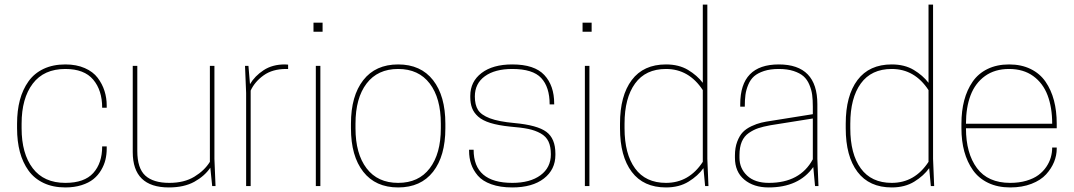

<svg xmlns="http://www.w3.org/2000/svg" viewBox="-20 -820 4731 846"><path d="M55.2 -274.9Q55.2 -332.5 67.6 -379.2Q80.1 -425.8 105.5 -461.4Q130.9 -497.1 172.1 -516.6Q213.4 -536.1 268.1 -536.1Q316.9 -536.1 353.5 -520Q390.1 -503.9 410.4 -477.1Q430.7 -450.2 440.4 -419.4Q450.2 -388.7 450.2 -355V-345.2H430.2Q430.2 -422.4 390.6 -469.2Q351.1 -516.1 268.1 -516.1Q173.3 -516.1 124.3 -451.4Q75.2 -386.7 75.2 -274.9V-254.9Q75.2 -143.1 124.3 -78.6Q173.3 -14.2 268.1 -14.2Q351.6 -14.2 390.9 -57.6Q430.2 -101.1 430.2 -174.8H450.2V-165Q450.2 -139.6 444.6 -116.2Q439 -92.8 425.5 -70.1Q412.1 -47.4 391.6 -30.8Q371.1 -14.2 339.4 -4.2Q307.6 5.9 268.1 5.9Q213.4 5.9 172.1 -13.7Q130.9 -33.2 105.5 -68.6Q80.1 -104 67.6 -150.6Q55.2 -197.3 55.2 -254.9Z M564.9 -529.8H585V-154.8Q585 -78.6 620.1 -46.4Q655.3 -14.2 726.1 -14.2Q791.5 -14.2 836.2 -41.3Q880.9 -68.4 904.8 -106.9V-529.8H924.8V-120.1L929.7 0H915L906.7 -81.1Q881.3 -43.9 836.2 -19Q791 5.9 724.1 5.9Q564.9 5.9 564.9 -149.9Z M1234.9 -536.1 1249.5 -535.2V-516.1H1240.7Q1180.7 -516.1 1141.6 -488Q1102.5 -460 1084.5 -420.9V0H1064.5V-410.2L1059.6 -529.8H1074.7L1081.5 -449.2Q1103 -485.4 1141.6 -510.7Q1180.2 -536.1 1234.9 -536.1Z M1371.6 0V-529.8H1391.6V0ZM1401.4 -720.2V-680.2H1361.3V-720.2Z M1526.4 -254.9V-274.9Q1526.4 -397.5 1580.6 -466.8Q1634.8 -536.1 1734.4 -536.1Q1834 -536.1 1888.2 -466.8Q1942.4 -397.5 1942.4 -274.9V-254.9Q1942.4 -132.3 1888.2 -63.2Q1834 5.9 1734.4 5.9Q1634.8 5.9 1580.6 -63.2Q1526.4 -132.3 1526.4 -254.9ZM1922.4 -254.9V-274.9Q1922.4 -387.7 1873.5 -451.9Q1824.7 -516.1 1734.4 -516.1Q1644 -516.1 1595.2 -451.9Q1546.4 -387.7 1546.4 -274.9V-254.9Q1546.4 -142.6 1595.2 -78.4Q1644 -14.2 1734.4 -14.2Q1824.7 -14.2 1873.5 -78.4Q1922.4 -142.6 1922.4 -254.9Z M2237.3 -14.2Q2315.9 -14.2 2361.6 -47.9Q2407.2 -81.5 2407.2 -140.1Q2407.2 -174.3 2396.7 -196.5Q2386.2 -218.8 2362.3 -232.2Q2338.4 -245.6 2307.4 -252Q2276.4 -258.3 2227.1 -262.2Q2175.3 -267.6 2140.6 -278.3Q2106 -289.1 2086.9 -306.2Q2067.9 -323.2 2060.1 -343.8Q2052.2 -364.3 2052.2 -392.1V-397.9Q2052.2 -460.4 2101.8 -498.3Q2151.4 -536.1 2237.3 -536.1Q2335 -536.1 2378.4 -489.5Q2421.9 -442.9 2421.9 -363.8V-359.9H2401.9Q2401.9 -436.5 2364.7 -476.3Q2327.6 -516.1 2237.3 -516.1Q2160.6 -516.1 2116.5 -484.1Q2072.3 -452.1 2072.3 -395Q2072.3 -357.9 2086.2 -335.7Q2100.1 -313.5 2138.4 -298.8Q2176.8 -284.2 2247.1 -277.8Q2347.7 -268.6 2387.5 -239Q2427.2 -209.5 2427.2 -143.1V-137.2Q2427.2 -72.8 2376.5 -33.4Q2325.7 5.9 2237.3 5.9Q2183.6 5.9 2144.8 -8.1Q2106 -22 2085.4 -46.1Q2064.9 -70.3 2055.9 -97.2Q2046.9 -124 2046.9 -155.8V-160.2H2066.9Q2066.9 -14.2 2237.3 -14.2Z M2557.1 0V-529.8H2577.1V0ZM2586.9 -720.2V-680.2H2546.9V-720.2Z M2914.6 -536.1Q2971.2 -536.1 3011.5 -512Q3051.8 -487.8 3076.7 -455.1V-799.8H3096.7V-120.1L3101.6 0H3086.9L3079.6 -79.1Q3055.7 -45.4 3014.2 -19.8Q2972.7 5.9 2914.6 5.9Q2815.4 5.9 2763.7 -62.7Q2711.9 -131.3 2711.9 -254.9V-274.9Q2711.9 -398.4 2763.7 -467.3Q2815.4 -536.1 2914.6 -536.1ZM3076.7 -422.9Q3015.6 -516.1 2914.6 -516.1Q2824.7 -516.1 2778.3 -452.1Q2731.9 -388.2 2731.9 -274.9V-254.9Q2731.9 -141.6 2778.3 -77.9Q2824.7 -14.2 2914.6 -14.2Q3016.1 -14.2 3076.7 -106.9Z M3218.3 -125V-134.8Q3218.3 -169.4 3228.3 -195.8Q3238.3 -222.2 3252.9 -237.5Q3267.6 -252.9 3291 -263.9Q3314.5 -274.9 3334.2 -279.5Q3354 -284.2 3381.3 -288.1L3561.5 -316.9V-350.1Q3561.5 -379.9 3558.6 -402.1Q3555.7 -424.3 3546.1 -447Q3536.6 -469.7 3520.5 -483.9Q3504.4 -498 3476.8 -507.1Q3449.2 -516.1 3411.6 -516.1Q3374 -516.1 3346.4 -507.1Q3318.8 -498 3302.7 -483.9Q3286.6 -469.7 3277.1 -447Q3267.6 -424.3 3264.6 -402.1Q3261.7 -379.9 3261.7 -350.1H3241.7V-360.8Q3241.7 -536.1 3411.6 -536.1Q3581.5 -536.1 3581.5 -360.8V-120.1L3586.4 0H3571.3L3563.5 -84Q3500 5.9 3366.7 5.9Q3300.8 5.9 3259.5 -28.6Q3218.3 -63 3218.3 -125ZM3367.7 -14.2Q3505.4 -14.2 3561.5 -118.2V-297.9L3374.5 -268.1Q3342.3 -262.2 3321 -255.1Q3299.8 -248 3279.3 -233.9Q3258.8 -219.7 3248.5 -195.6Q3238.3 -171.4 3238.3 -136.2V-125Q3238.3 -78.1 3272 -46.1Q3305.7 -14.2 3367.7 -14.2Z M3909.2 -536.1Q3965.8 -536.1 4006.1 -512Q4046.4 -487.8 4071.3 -455.1V-799.8H4091.3V-120.1L4096.2 0H4081.5L4074.2 -79.1Q4050.3 -45.4 4008.8 -19.8Q3967.3 5.9 3909.2 5.9Q3810.1 5.9 3758.3 -62.7Q3706.5 -131.3 3706.5 -254.9V-274.9Q3706.5 -398.4 3758.3 -467.3Q3810.1 -536.1 3909.2 -536.1ZM4071.3 -422.9Q4010.3 -516.1 3909.2 -516.1Q3819.3 -516.1 3772.9 -452.1Q3726.6 -388.2 3726.6 -274.9V-254.9Q3726.6 -141.6 3772.9 -77.9Q3819.3 -14.2 3909.2 -14.2Q4010.7 -14.2 4071.3 -106.9Z M4636.2 -254.9H4236.3Q4236.3 -144.5 4284.7 -79.3Q4333 -14.2 4431.2 -14.2Q4470.7 -14.2 4502.7 -23.7Q4534.7 -33.2 4555.4 -48.6Q4576.2 -64 4590.1 -84.5Q4604 -105 4610.1 -126.5Q4616.2 -147.9 4616.2 -169.9H4636.2V-165Q4636.2 -135.3 4624.5 -106.4Q4612.8 -77.6 4589.4 -51.8Q4565.9 -25.9 4524.9 -10Q4483.9 5.9 4431.2 5.9Q4376 5.9 4334.2 -14.2Q4292.5 -34.2 4267.1 -70.1Q4241.7 -106 4229 -152.3Q4216.3 -198.7 4216.3 -254.9V-274.9Q4216.3 -331.1 4228.5 -377.4Q4240.7 -423.8 4265.6 -460Q4290.5 -496.1 4331.5 -516.1Q4372.6 -536.1 4426.3 -536.1Q4480 -536.1 4521 -516.1Q4562 -496.1 4586.9 -460Q4611.8 -423.8 4624 -377.4Q4636.2 -331.1 4636.2 -274.9ZM4236.3 -274.9H4616.2Q4616.2 -346.7 4595.9 -400.1Q4575.7 -453.6 4532.5 -484.9Q4489.3 -516.1 4426.3 -516.1Q4363.3 -516.1 4320.1 -484.9Q4276.9 -453.6 4256.6 -400.1Q4236.3 -346.7 4236.3 -274.9Z"/></svg>

Font: Cooper Hewitt
Style: Thin
Weight: 701
Designer: Village Type and Design LLC
Foundry: Cooper Hewitt Smithsonian Design Museum
Version: 1.000